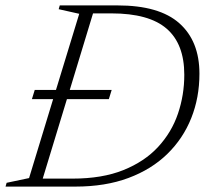

<svg xmlns="http://www.w3.org/2000/svg" viewBox="-42 -690 764 710"><path d="M76 -323.5 86.5 -357.5H165L251 -639L175 -656L179 -670H392.5Q547 -670 621.2 -604Q695.5 -538 695.5 -417.5Q695.5 -329 665.2 -253.2Q635 -177.5 576.5 -120.5Q518 -63.5 432.8 -31.8Q347.5 0 237 0H-21.5L-17.5 -14L65.5 -31.5L154.5 -323.5ZM226 -29.5Q336 -29.5 414.2 -61Q492.5 -92.5 542.5 -146.5Q592.5 -200.5 616 -269.5Q639.5 -338.5 639.5 -413.5Q639.5 -527.5 574.2 -584Q509 -640.5 370 -640.5H302L216 -357.5H371L360.5 -323.5H205.5L116 -29.5Z"/></svg>

Font: Newsreader 16pt Light
Style: Italic
Weight: 300
Italic angle: -17°
Designer: Hugues Gentile
Foundry: Production Type
Version: Version 1.003; ttfautohint (v1.8.3)